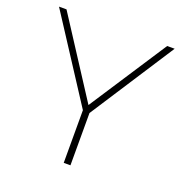

<svg xmlns="http://www.w3.org/2000/svg" viewBox="-128 -824 899 939"><g transform="rotate(20 322.0 -355.0)"><path d="M60 -710 321 -307 584 -710H623L339 -272V0H304V-274L21 -710Z"/></g></svg>

Font: Raleway-v4020 ExtraLight
Style: Regular
Weight: 275
Designer: Matt McInerney, Pablo Impallari, Rodrigo Fuenzalida
Foundry: Matt McInerney, Pablo Impallari, Rodrigo Fuenzalida
Version: Version 4.020;PS 004.020;hotconv 1.0.88;makeotf.lib2.5.64775